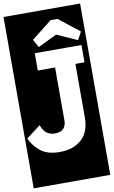

<svg xmlns="http://www.w3.org/2000/svg" viewBox="-127 -975 740 1247"><g transform="rotate(-10 242.5 -352.0)"><path d="M-10 213V-917H495V213ZM441 -685 469 -737 333 -844H288L153 -738L182 -685L306 -745ZM397 -536H457V-650H149V-536H263V-184Q263 -154 245.5 -134Q228 -114 187 -114Q163 -114 139.5 -127Q116 -140 99 -184L5 -113Q26 -64 71.5 -27Q117 10 200 10Q288 10 342.5 -38.5Q397 -87 397 -185Z"/></g></svg>

Font: Zilla Slab Highlight
Style: Bold
Weight: 700
Designer: Typotheque Type Foundry
Foundry: Typotheque type foundry
Version: Version 1.1; 2017; ttfautohint (v1.6)